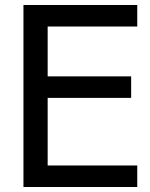

<svg xmlns="http://www.w3.org/2000/svg" viewBox="-20 -747 601 767"><path d="M528.3 0V-85.9H170.4V-356H503.9V-441.9H170.4V-641.1H528.3V-727.1H73.7V0Z"/></svg>

Font: SG Kara SemiBold
Style: Regular
Weight: 400
Designer: Damoon Khanjanzadeh
Version: Version 1.000